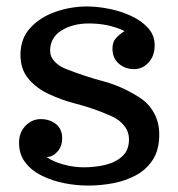

<svg xmlns="http://www.w3.org/2000/svg" viewBox="-20 -558 548 591"><path d="M251 13.2Q215.3 13.2 178 5.9Q140.6 -1.5 108.9 -17.1Q77.1 -32.7 57.9 -57.9Q38.6 -83 38.6 -118.7Q38.6 -150.4 58.6 -170.9Q78.6 -191.4 105.5 -191.4Q132.8 -191.4 152.1 -176.3Q171.4 -161.1 171.4 -132.3Q171.4 -107.4 156.7 -91.1Q142.1 -74.7 123.5 -74.7Q142.1 -61 174.1 -52Q206.1 -43 238.3 -43Q272.5 -43 304.2 -50.5Q335.9 -58.1 356.4 -76.9Q377 -95.7 377 -128.9Q377 -152.3 362.5 -170.7Q348.1 -189 324.7 -199.7Q301.3 -210.4 271.2 -221.2Q241.2 -231.9 210 -239.7Q168.9 -250.5 130.6 -268.3Q92.3 -286.1 67.6 -315.4Q43 -344.7 43 -389.2Q43 -439.5 73.5 -472.4Q104 -505.4 151.1 -521.7Q198.2 -538.1 248 -538.1Q279.3 -538.1 315.2 -531Q351.1 -523.9 383.1 -509.3Q415 -494.6 435.5 -472.2Q456.1 -449.7 456.1 -418.5Q456.1 -385.7 437.3 -365.5Q418.5 -345.2 393.1 -345.2Q365.2 -345.2 345.7 -362.1Q326.2 -378.9 326.2 -408.2Q326.2 -428.2 336.2 -439.7Q346.2 -451.2 363.3 -462.4Q314.9 -485.8 253.9 -485.8Q203.6 -485.8 168.9 -463.9Q134.3 -441.9 134.3 -401.9Q134.3 -382.8 148.7 -367.9Q163.1 -353 187 -344.2Q210.4 -335 240.5 -325Q270.5 -314.9 302.2 -306.6Q334 -297.9 364 -283.4Q394 -269 418 -252Q441.4 -234.9 455.8 -207Q470.2 -179.2 470.2 -144Q470.2 -97.7 450.9 -67.1Q431.6 -36.6 399.4 -19Q367.2 -1.5 328.6 5.9Q290 13.2 251 13.2Z"/></svg>

Font: Trocchi
Style: Regular
Weight: 400
Designer: Vernon Adams
Foundry: Vernon Adams
Version: Version 1.101; ttfautohint (v1.8.4.7-5d5b);gftools[0.9.27]